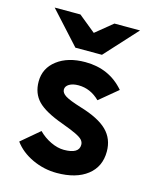

<svg xmlns="http://www.w3.org/2000/svg" viewBox="-112 -809 725 897"><g transform="rotate(15 250.0 -360.0)"><path d="M248.5 12Q186.5 12 130.2 -14.2Q74 -40.5 42 -84.5L130 -159Q155.5 -133 189 -117Q222.5 -101 253 -101Q326 -101 326 -144.5Q326 -157.5 317 -167.8Q308 -178 284 -189.5Q260 -201 215 -217.5Q127.5 -249 92.2 -285.5Q57 -322 57 -379Q57 -443.5 109 -483.2Q161 -523 245 -523Q361.5 -523 433.5 -439L345 -365.5Q300 -410 242 -410Q214.5 -410 197.5 -399.8Q180.5 -389.5 180.5 -373.5Q180.5 -357 201 -344Q221.5 -331 278.5 -313.5Q368.5 -286.5 409 -246.5Q449.5 -206.5 449.5 -145Q449.5 -71.5 395.8 -29.8Q342 12 248.5 12ZM182 -576 40 -732H164.5L247 -665L329 -732H453L310.5 -576Z"/></g></svg>

Font: Overpass ExtraBold
Style: Regular
Weight: 800
Designer: Delve Withrington, Dave Bailey, Thomas Jockin
Foundry: Delve Fonts LLC
Version: Version 4.000; ttfautohint (v1.8.3)